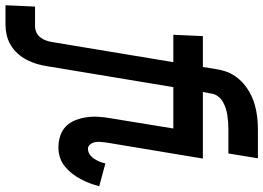

<svg xmlns="http://www.w3.org/2000/svg" viewBox="-228 -622 980 715"><g transform="rotate(90 262.5 -265.0)"><path d="M-75 205 -70 95H4Q15 95 26 90Q37 85 44.5 75.5Q52 66 56 55Q60 44 62 32L137 -420H35L40 -530H155L163 -580Q166 -599 172 -616.5Q178 -634 189.5 -650.5Q201 -667 215.5 -680Q230 -693 246.5 -702.5Q263 -712 281 -718.5Q299 -725 317.5 -728.5Q336 -732 354 -733.5Q372 -735 390 -735H495L477 -625H385Q372 -625 359.5 -624Q347 -623 334 -621Q321 -619 308.5 -615Q296 -611 284 -604Q272 -597 264 -586Q256 -575 254 -562L248 -530H496L436 -169Q435 -159 434 -148.5Q433 -138 435 -128Q437 -118 443.5 -110Q450 -102 460 -102Q471 -102 481 -109Q491 -116 497 -125.5Q503 -135 507.5 -145.5Q512 -156 514 -167L599 -144Q594 -125 587.5 -108Q581 -91 572 -74Q563 -57 551 -42Q539 -27 524 -15Q509 -3 491 2.5Q473 8 455 8Q432 8 411 1Q390 -6 375.5 -20.5Q361 -35 353 -55.5Q345 -76 342 -97.5Q339 -119 340.5 -142Q342 -165 346 -187L384 -420H230L152 50Q149 70 143.5 88.5Q138 107 128.5 125.5Q119 144 105 159.5Q91 175 73.5 185.5Q56 196 36.5 200.5Q17 205 -2 205Z"/></g></svg>

Font: Iosevka Curly XBdEx
Style: Italic
Weight: 800
Width: 7
Italic angle: -9°
Monospace: yes
Designer: Belleve Invis
Foundry: Belleve Invis
Version: Version 11.1.0; ttfautohint (v1.8.3)